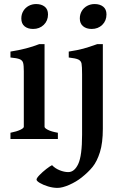

<svg xmlns="http://www.w3.org/2000/svg" viewBox="-20 -687 609 949"><path d="M85.4 -595.7Q85.4 -616.2 95.2 -632.6Q105 -648.9 121.8 -658Q138.7 -667 158.7 -667Q184.6 -667 200.9 -654.1Q217.3 -641.1 217.3 -615.7Q217.3 -584.5 196.3 -564.2Q175.3 -543.9 143.6 -543.9Q117.2 -543.9 101.3 -557.1Q85.4 -570.3 85.4 -595.7ZM31.7 -30.8Q63 -37.1 80.3 -45.4Q97.7 -53.7 97.7 -60.5V-319.8V-334.5Q97.7 -364.3 94.2 -376.5Q90.8 -388.7 77.6 -394.3Q64.5 -399.9 31.7 -402.8V-432.1Q113.3 -444.8 173.8 -468.8H200.2V-60.5Q200.2 -53.7 216.8 -45.2Q233.4 -36.6 266.1 -30.8V0H31.7ZM374.5 -595.7Q374.5 -616.2 384.3 -632.6Q394 -648.9 410.9 -658Q427.7 -667 447.8 -667Q473.6 -667 490 -654.1Q506.3 -641.1 506.3 -615.7Q506.3 -584.5 485.6 -564.2Q464.8 -543.9 433.1 -543.9Q406.7 -543.9 390.6 -557.4Q374.5 -570.8 374.5 -595.7ZM264.2 241.7Q241.7 241.7 217.5 234.4Q193.4 227.1 177 217.3Q160.6 207.5 160.6 200.7Q160.6 193.4 175.3 178.2Q189.9 163.1 208.7 148.4Q227.5 133.8 237.3 129.4Q252.4 145.5 274.9 154.5Q297.4 163.6 317.4 163.6Q348.1 163.6 366.9 123Q385.7 82.5 385.7 -21V-319.8Q385.7 -358.9 383.1 -372.6Q380.4 -386.2 367.7 -392.6Q355 -398.9 319.8 -402.8V-432.1Q363.8 -439 390.9 -446.3Q418 -453.6 460.4 -468.8H488.3V-50.8Q488.3 19.5 473.9 65.2Q459.5 110.8 438 137.5Q416.5 164.1 383.3 190.4Q356.9 211.4 322.5 226.6Q288.1 241.7 264.2 241.7Z"/></svg>

Font: David Libre Medium
Style: Regular
Weight: 500
Version: Version 1.000